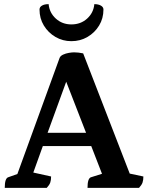

<svg xmlns="http://www.w3.org/2000/svg" viewBox="-20 -908 716 928"><path d="M3 0Q3 -45 19 -51L64 -67L268 -628Q272 -638 285 -644Q298 -650 313 -652.5Q328 -655 338 -655Q359 -655 382 -650L607 -69L673 -55Q673 -38 669 -26Q665 -14 652 0H403Q403 -45 419 -51L473 -68L421 -202H187L141 -74L227 -55Q227 -38 223 -26Q219 -14 206 0ZM210 -266H396L300 -513ZM325 -709Q283 -709 248 -729.5Q213 -750 192 -784.5Q171 -819 171 -862Q171 -874 183 -881Q195 -888 215 -888Q219 -846 250 -818Q281 -790 325 -790Q370 -790 401 -818Q432 -846 436 -888Q455 -888 467.5 -881Q480 -874 480 -862Q480 -819 459 -784.5Q438 -750 403 -729.5Q368 -709 325 -709Z"/></svg>

Font: Petrona
Style: Bold
Weight: 700
Designer: Ringo R. Seeber
Foundry: Ringo R. Seeber
Version: Version 2.001; ttfautohint (v1.8.3)